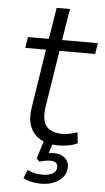

<svg xmlns="http://www.w3.org/2000/svg" viewBox="-57 -675 496 906"><g transform="rotate(5 191.0 -221.5)"><path d="M240 8Q187 8 152 -12.5Q117 -33 103 -71Q89 -109 98 -161L141 -437H43L51 -489H150L174 -638H237L213 -489H382L374 -437H205L163 -170Q153 -105 176 -76.5Q199 -48 252 -48Q272 -48 289.5 -52Q307 -56 323 -62L329 -11Q314 -2 289 3Q264 8 240 8ZM172 195Q147 195 125 190Q103 185 88 176L104 136Q122 144 137.5 148Q153 152 177 152Q205 152 223 142Q241 132 242 112Q243 98 234 90.5Q225 83 207 83Q197 83 185 85Q173 87 156 92L142 78L172 -17H217L193 59L172 53Q184 50 196.5 48Q209 46 220 46Q242 46 258.5 53.5Q275 61 284 75.5Q293 90 292 110Q290 148 256 171.5Q222 195 172 195Z"/></g></svg>

Font: Nunito Sans 10pt Light
Style: Italic
Weight: 300
Italic angle: -9°
Designer: Vernon Adams
Foundry: Vernon Adams
Version: Version 3.101;gftools[0.9.27]